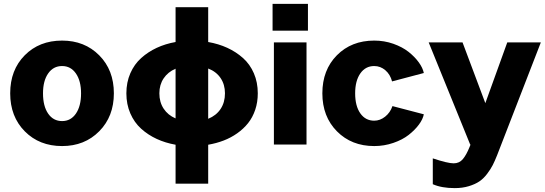

<svg xmlns="http://www.w3.org/2000/svg" viewBox="-20 -740 2789 983"><path d="M563 -262.2Q563 -143.6 488 -67.9Q413.1 7.8 297.9 7.8Q181.6 7.8 106.9 -67.6Q32.2 -143.1 32.2 -262.2Q32.2 -381.8 106.7 -457Q181.2 -532.2 297.9 -532.2Q413.1 -532.2 488 -456.8Q563 -381.3 563 -262.2ZM200.2 -262.2Q200.2 -196.3 226.6 -158.2Q252.9 -120.1 297.9 -120.1Q342.3 -120.1 368.7 -158.4Q395 -196.8 395 -262.2Q395 -325.7 368.7 -363.8Q342.3 -401.9 297.9 -401.9Q252.9 -401.9 226.6 -364Q200.2 -326.2 200.2 -262.2Z M878.9 200.2V1Q826.7 -8.3 782.2 -28.8Q737.8 -49.3 702.6 -81.1Q667.5 -112.8 647.2 -159.4Q627 -206.1 627 -262.2Q627 -318.4 647.2 -364.7Q667.5 -411.1 702.9 -442.9Q738.3 -474.6 782.5 -495.1Q826.7 -515.6 878.9 -524.9V-703.1H1045.9V-524.9Q1099.1 -515.6 1143.8 -495.1Q1188.5 -474.6 1224.1 -442.9Q1259.8 -411.1 1279.8 -364.7Q1299.8 -318.4 1299.8 -262.2Q1299.8 -216.8 1286.6 -177.7Q1273.4 -138.7 1250 -109.4Q1226.6 -80.1 1194.3 -57.4Q1162.1 -34.7 1125 -20.5Q1087.9 -6.3 1045.9 1V200.2ZM795.9 -262.2Q795.9 -216.8 817.9 -183.6Q839.8 -150.4 878.9 -133.8V-388.2Q839.8 -371.6 817.9 -338.9Q795.9 -306.2 795.9 -262.2ZM1131.8 -262.2Q1131.8 -307.1 1109.4 -340.3Q1086.9 -373.5 1045.9 -389.2V-131.8Q1086.9 -148.4 1109.4 -182.1Q1131.8 -215.8 1131.8 -262.2Z M1382.3 0V-522.9H1549.3V0ZM1375.5 -583V-720.2H1556.6V-583Z M1630.4 -262.2Q1630.4 -381.8 1704.8 -457Q1779.3 -532.2 1896 -532.2Q1947.3 -532.2 1993.7 -515.9Q2040 -499.5 2071.8 -474.4Q2103.5 -449.2 2124 -420.9Q2144.5 -392.6 2149.9 -366.2L1987.3 -323.2Q1978 -358.9 1952.9 -380.4Q1927.7 -401.9 1896 -401.9Q1851.1 -401.9 1824.7 -364Q1798.3 -326.2 1798.3 -262.2Q1798.3 -197.3 1824.7 -159.7Q1851.1 -122.1 1896 -122.1Q1925.8 -122.1 1951.9 -142.8Q1978 -163.6 1989.3 -196.8L2149.9 -154.8Q2145 -129.4 2124.5 -101.8Q2104 -74.2 2072.3 -49.3Q2040.5 -24.4 1993.7 -8.3Q1946.8 7.8 1896 7.8Q1779.8 7.8 1705.1 -67.6Q1630.4 -143.1 1630.4 -262.2Z M2387.2 0 2174.8 -522.9H2348.1L2464.8 -211.9L2577.1 -522.9H2749L2524.9 55.2Q2513.2 84.5 2502.7 105.2Q2492.2 126 2474.1 149.9Q2456.1 173.8 2434.6 188.5Q2413.1 203.1 2380.6 213.1Q2348.1 223.1 2308.1 223.1Q2241.2 223.1 2195.8 203.1V70.8Q2272 96.2 2302.7 96.2Q2332 96.2 2350.1 74.2Q2368.2 52.2 2383.8 13.2L2389.2 0Z"/></svg>

Font: LT Superior Black
Style: Regular
Weight: 900
Designer: Daniel Lyons
Foundry: LyonsType
Version: Version 2.005